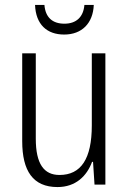

<svg xmlns="http://www.w3.org/2000/svg" viewBox="-20 -748 521 778"><path d="M360 -728H322C318 -679 289 -652 241 -652C192 -652 164 -678 160 -728H122C125 -649 170 -608 240 -608C312 -608 357 -654 360 -728ZM407 -532H352V-240C352 -104 308 -39 221 -39C158 -39 125 -84 125 -186V-532H70V-176C70 -55 114 10 213 10C287 10 332 -35 353 -92H357L363 0H407Z"/></svg>

Font: Noto Sans Gujarati Condensed Light
Style: Regular
Weight: 300
Width: 3
Designer: Jelle Bosma - Monotype Design Team, Universal Thirst
Foundry: Monotype Imaging Inc.
Version: Version 2.106